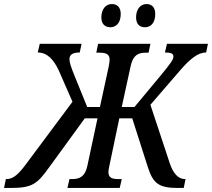

<svg xmlns="http://www.w3.org/2000/svg" viewBox="-82 -931 1050 951"><path d="M636 -796C661 -796 687 -813 687 -862C687 -895 669 -911 644 -911C612 -911 592 -883 592 -845C592 -812 609 -796 636 -796ZM465 -796C489 -796 516 -813 516 -862C516 -895 498 -911 472 -911C440 -911 420 -883 420 -845C420 -812 438 -796 465 -796ZM-62 0H-32C77 0 101 -18 162 -103L338 -345H401L351 -111C340 -56 312 -44 275 -44H262L252 0H511L521 -44H505C474 -44 455 -50 455 -79C455 -87 457 -98 460 -111L509 -345H573L650 -104C676 -22 705 0 799 0H828L837 -44H834C803 -44 776 -69 758 -125L663 -412L808 -580C859 -639 898 -671 939 -671L948 -714H745L735 -671C764 -671 777 -666 777 -651C777 -636 764 -618 713 -556L584 -401H521L565 -603C577 -659 603 -670 641 -670H654L663 -714H404L395 -670H410C441 -670 461 -664 461 -636C461 -627 459 -616 457 -604L413 -401H350L287 -556C269 -600 262 -623 262 -638C262 -659 276 -671 313 -671L322 -714H115L105 -671C150 -671 183 -639 210 -580L277 -427L52 -125C12 -70 -15 -44 -50 -44H-53Z"/></svg>

Font: Noto Serif Condensed Medium
Style: Italic
Weight: 500
Width: 3
Italic angle: -12°
Designer: Monotype Design Team
Foundry: Monotype Imaging Inc.
Version: Version 2.013